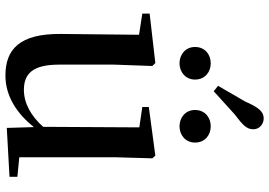

<svg xmlns="http://www.w3.org/2000/svg" viewBox="-162 -813 991 707"><g transform="rotate(90 333.5 -459.5)"><path d="M213 -625C245 -625 273 -647 273 -682C273 -719 245 -740 213 -740C181 -740 153 -719 153 -682C153 -647 181 -625 213 -625ZM296 -767 316 -751 401 -828C442 -859 456 -873 456 -897C456 -921 435 -935 416 -935C392 -935 376 -918 354 -867ZM445 -625C477 -625 505 -647 505 -682C505 -719 477 -740 445 -740C413 -740 385 -719 385 -682C385 -647 413 -625 445 -625ZM451 11 631 1V-28L559 -35V-385L563 -525L553 -536L374 -512V-488L449 -477L447 -123C408 -79 361 -52 311 -52C252 -52 218 -84 218 -181V-385L223 -525L212 -536L30 -515V-488L108 -476L105 -187C104 -37 161 16 258 16C335 16 399 -27 448 -89Z"/></g></svg>

Font: GenKiMin2 TW SB
Style: Regular
Weight: 600
Version: Version 2.100;PS 2.1;hotconv 16.6.51;makeotf.lib2.5.65220 DE